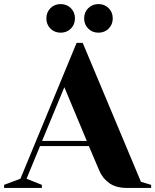

<svg xmlns="http://www.w3.org/2000/svg" viewBox="-40 -920 760 940"><path d="M-20 -15 60 -45 335 -710H365L650 -30L700 -15V0H580Q528 0 495 -23.5Q462 -47 446 -85L395 -205H156L90 -45L165 -15V0H-20ZM166 -230H385L275 -493ZM187 -830Q187 -860 207 -880Q227 -900 257 -900Q287 -900 307 -880Q327 -860 327 -830Q327 -800 307 -780Q287 -760 257 -760Q227 -760 207 -780Q187 -800 187 -830ZM372 -830Q372 -860 392 -880Q412 -900 442 -900Q472 -900 492 -880Q512 -860 512 -830Q512 -800 492 -780Q472 -760 442 -760Q412 -760 392 -780Q372 -800 372 -830Z"/></svg>

Font: Yeseva One
Style: Regular
Weight: 400
Designer: Jovanny Lemonad
Foundry: Jovanny Lemonad
Version: Version 2.000